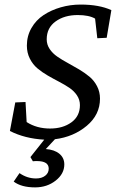

<svg xmlns="http://www.w3.org/2000/svg" viewBox="-20 -603 508 841"><path d="M133.8 217.8Q73.7 217.8 40 192.4L65.4 155.3Q99.1 178.7 137.7 178.7Q162.6 178.7 178 166.7Q193.4 154.8 193.4 135.7Q193.4 102.5 141.6 102.5Q127.9 102.5 124 103.5L113.3 85L173.8 8.8Q88.4 3.9 23.4 -29.3L46.9 -154.3L91.8 -156.2L96.7 -68.4Q140.6 -40 199.2 -40Q255.4 -40 292.7 -67.1Q330.1 -94.2 330.1 -142.6Q330.1 -166 317.1 -185.3Q304.2 -204.6 283.9 -218.3Q263.7 -231.9 238.8 -244.9Q213.9 -257.8 189 -272.2Q164.1 -286.6 143.8 -303.7Q123.5 -320.8 110.6 -346.4Q97.7 -372.1 97.7 -403.3Q97.7 -445.3 117.7 -480.2Q137.7 -515.1 171.1 -537.1Q204.6 -559.1 246.3 -571Q288.1 -583 333 -583Q414.6 -583 467.8 -558.6L447.3 -437.5L406.2 -435.5L396.5 -521.5Q369.6 -537.1 320.3 -537.1Q262.2 -537.1 223.4 -509Q184.6 -481 184.6 -430.7Q184.6 -407.7 197.5 -388.4Q210.4 -369.1 231 -355Q251.5 -340.8 276.4 -327.4Q301.3 -314 326.2 -299.1Q351.1 -284.2 371.6 -267.3Q392.1 -250.5 405 -225.6Q418 -200.7 418 -170.9Q418 -100.6 360.1 -52Q302.2 -3.4 220.7 6.8L180.7 49.8Q218.8 52.7 240.2 70.6Q261.7 88.4 261.7 117.2Q261.7 158.2 223.9 188Q186 217.8 133.8 217.8Z"/></svg>

Font: Crimson Pro
Style: Italic
Weight: 400
Italic angle: -12°
Designer: Jacques Le Bailly
Foundry: Baron von Fonthausen
Version: Version 1.003